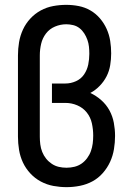

<svg xmlns="http://www.w3.org/2000/svg" viewBox="-20 -763 540 791"><path d="M254 8Q227 8 200 3Q173 -2 148.5 -15Q124 -28 105 -48.5Q86 -69 74.5 -93.5Q63 -118 58.5 -145.5Q54 -173 54 -200V-535Q54 -562 58.5 -589Q63 -616 74.5 -641Q86 -666 105 -686.5Q124 -707 148 -720Q172 -733 199 -738Q226 -743 253 -743Q279 -743 304.5 -738Q330 -733 352.5 -720Q375 -707 392 -687Q409 -667 419.5 -643.5Q430 -620 434 -594.5Q438 -569 438 -543Q438 -519 434 -494.5Q430 -470 419 -448.5Q408 -427 390.5 -409Q373 -391 352 -380Q376 -369 397 -350.5Q418 -332 431 -308Q444 -284 449 -257Q454 -230 454 -203Q454 -176 449.5 -148.5Q445 -121 433.5 -96Q422 -71 403.5 -50Q385 -29 361 -16Q337 -3 309.5 2.5Q282 8 255 8ZM254 -72Q271 -72 287 -76Q303 -80 316 -89Q329 -98 339 -111.5Q349 -125 354.5 -140.5Q360 -156 362 -172Q364 -188 364 -205Q364 -230 358.5 -255Q353 -280 337.5 -299.5Q322 -319 298.5 -329Q275 -339 250 -339H194V-419H250Q272 -419 293 -428.5Q314 -438 326.5 -456.5Q339 -475 343.5 -497Q348 -519 348 -541Q348 -556 346.5 -570.5Q345 -585 340 -599Q335 -613 327 -625.5Q319 -638 307.5 -647Q296 -656 281.5 -659.5Q267 -663 253 -663Q229 -663 206.5 -653.5Q184 -644 169.5 -625Q155 -606 149.5 -582.5Q144 -559 144 -535V-200Q144 -184 146 -168Q148 -152 154 -137Q160 -122 170 -109.5Q180 -97 193.5 -88Q207 -79 222.5 -75.5Q238 -72 254 -72Z"/></svg>

Font: Iosevka Term Medium
Style: Regular
Weight: 500
Monospace: yes
Designer: Belleve Invis
Foundry: Belleve Invis
Version: Version 26.3.1